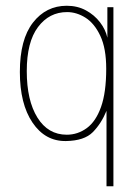

<svg xmlns="http://www.w3.org/2000/svg" viewBox="-20 -480 478 667"><path d="M350 167V-95Q332 -51 302.5 -21Q273 9 209 10Q137 11 93 -54Q49 -119 49 -230Q49 -343 94.5 -401.5Q140 -460 212 -460Q249 -460 278.5 -444Q308 -428 327.5 -402.5Q347 -377 353 -349V-455H374V167ZM212 -12Q250 -12 281.5 -35Q313 -58 331 -108.5Q349 -159 349 -241Q349 -312 328.5 -355.5Q308 -399 277 -418.5Q246 -438 213 -438Q151 -438 112 -386Q73 -334 73 -233Q73 -131 110 -71.5Q147 -12 212 -12Z"/></svg>

Font: Inconsolata SemiCondensed ExtraLight
Style: Regular
Weight: 200
Width: 4
Monospace: yes
Designer: Raph Levien, Cyreal, Brenton Simpson
Foundry: Raph Levien, Cyreal, Google
Version: Version 3.100; ttfautohint (v1.8.4.7-5d5b)